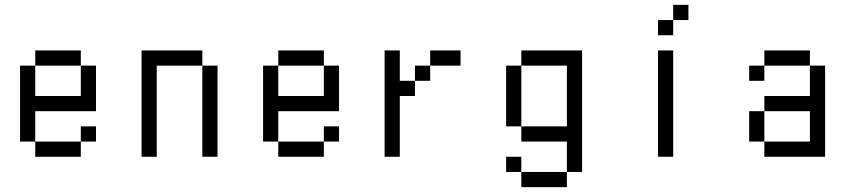

<svg xmlns="http://www.w3.org/2000/svg" viewBox="-20 -645 3540 790"><path d="M312.5 -125H375V-62.5H312.5ZM125 -62.5H312.5V0H125ZM62.5 -375H125V-250H312.5V-375H375V-187.5H125V-62.5H62.5ZM125 -437.5H312.5V-375H125Z M812.5 -375H875V0H812.5ZM562.5 -437.5H812.5V-375H625V0H562.5Z M1312.5 -125H1375V-62.5H1312.5ZM1125 -62.5H1312.5V0H1125ZM1062.5 -375H1125V-250H1312.5V-375H1375V-187.5H1125V-62.5H1062.5ZM1125 -437.5H1312.5V-375H1125Z M1750 -437.5H1875V-375H1750ZM1687.5 -375H1750V-312.5H1687.5ZM1562.5 -437.5H1625V-312.5H1687.5V-250H1625V0H1562.5Z M2062.5 0H2125V62.5H2062.5ZM2125 62.5H2312.5V125H2125ZM2125 -437.5H2375V62.5H2312.5V-62.5H2125V-125H2312.5V-375H2125ZM2062.5 -375H2125V-125H2062.5Z M2687.5 -437.5H2750V0H2687.5ZM2687.5 -562.5H2750V-500H2687.5ZM2750 -625H2812.5V-562.5H2750Z M3062.5 -375H3125V-312.5H3062.5ZM3062.5 -187.5H3125V-62.5H3062.5ZM3312.5 -375H3375V0H3125V-62.5H3312.5V-187.5H3125V-250H3312.5ZM3125 -437.5H3312.5V-375H3125Z"/></svg>

Font: Pixel Operator Mono
Style: Regular
Weight: 400
Monospace: yes
Designer: Jayvee Enaguas (HarvettFox96)
Version: 2016.04.25